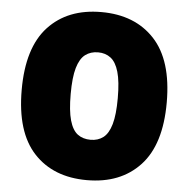

<svg xmlns="http://www.w3.org/2000/svg" viewBox="-53 -803 850 865"><g transform="rotate(5 371.5 -370.0)"><path d="M371 10Q219 10 131.2 -84.5Q43.5 -179 43.5 -370Q43.5 -561 131.2 -655.5Q219 -750 371 -750Q523 -750 611.2 -655.5Q699.5 -561 699.5 -370Q699.5 -179 611.2 -84.5Q523 10 371 10ZM372 -172.5Q405.5 -172.5 429.2 -190.5Q453 -208.5 465.5 -251.8Q478 -295 478 -370Q478 -445.5 465.5 -488.5Q453 -531.5 429.2 -549.8Q405.5 -568 372 -568Q338 -568 314 -549.8Q290 -531.5 277.5 -488.5Q265 -445.5 265 -370Q265 -295 277.2 -251.8Q289.5 -208.5 313.2 -190.5Q337 -172.5 372 -172.5Z"/></g></svg>

Font: Encode Sans Semi Expanded Black
Style: Regular
Weight: 900
Width: 6
Designer: Multiple Designers
Foundry: Impallari Type
Version: Version 3.000; ttfautohint (v1.8.3) -l 8 -r 50 -G 200 -x 14 